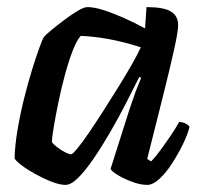

<svg xmlns="http://www.w3.org/2000/svg" viewBox="-20 -520 573 540"><path d="M164 0Q148 0 125 -9Q102 -18 78.5 -31Q55 -44 39 -56.5Q23 -69 21 -75Q22 -112 29.5 -156Q37 -200 48 -244Q59 -288 70.5 -325Q82 -362 91 -386.5Q100 -411 103 -415Q108 -422 124.5 -435.5Q141 -449 161 -464Q181 -479 198.5 -489.5Q216 -500 226 -500Q245 -500 271.5 -491.5Q298 -483 328.5 -469.5Q359 -456 388 -440L392 -500Q441 -500 461 -487.5Q481 -475 481 -449Q481 -432 470 -382Q459 -332 439.5 -254Q420 -176 394 -73L405 -66Q416 -77 430 -96Q444 -115 459 -137Q474 -159 484 -177Q493 -177 502 -172.5Q511 -168 513 -163Q508 -142 494.5 -114.5Q481 -87 464 -60.5Q447 -34 428.5 -17Q410 0 394 0Q375 0 352 -8.5Q329 -17 311.5 -27.5Q294 -38 291 -45L344 -212Q351 -231 356 -246.5Q361 -262 366.5 -275Q372 -288 377 -301L372 -304Q355 -270 334 -229Q313 -188 289.5 -147.5Q266 -107 243 -73.5Q220 -40 200 -20Q180 0 164 0ZM180 -86Q184 -86 198 -103Q212 -120 231 -148Q250 -176 271.5 -209.5Q293 -243 314 -277Q335 -311 351.5 -340Q368 -369 376 -387Q326 -403 283.5 -410.5Q241 -418 207 -419Q196 -407 184.5 -377.5Q173 -348 162.5 -309Q152 -270 144 -231Q136 -192 131 -162Q126 -132 126 -120Q136 -108 154 -97Q172 -86 180 -86Z"/></svg>

Font: Texturina Medium 12pt SemiBold
Style: Italic
Weight: 600
Italic angle: -11°
Version: Version 1.002